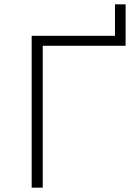

<svg xmlns="http://www.w3.org/2000/svg" viewBox="-20 -865 610 885"><path d="M126 -700H510V-845H559V-654H177V0H126Z"/></svg>

Font: Hilab Light
Style: Regular
Weight: 300
Designer: Cristianderson Lima
Foundry: Cristianderson
Version: Version 1.0